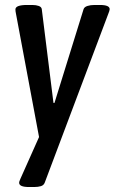

<svg xmlns="http://www.w3.org/2000/svg" viewBox="-20 -545 461 772"><path d="M97 207Q57 207 57 190Q57 186 59 181.5Q61 177 62 174L137 6L44 -491Q43 -496 42.5 -499.5Q42 -503 42 -507Q42 -525 89 -525H110Q125 -525 136 -521Q147 -517 148 -508L195 -131H199L316 -508Q319 -517 331.5 -521Q344 -525 360 -525H382Q421 -525 421 -508Q421 -505 419.5 -500.5Q418 -496 416 -491L160 189Q156 200 144.5 203.5Q133 207 117 207Z"/></svg>

Font: Asap Condensed Condensed Medium
Style: Italic
Weight: 500
Width: 3
Italic angle: -6°
Designer: Pablo Cosgaya
Foundry: Omnibus-Type
Version: Version 3.001; ttfautohint (v1.8.4.7-5d5b)